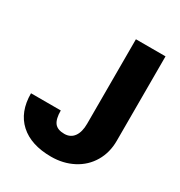

<svg xmlns="http://www.w3.org/2000/svg" viewBox="-170 -831 902 960"><g transform="rotate(30 281.0 -350.5)"><path d="M336.9 -710.9H507.8V-223.1Q507.8 -155.3 476.3 -102.1Q444.8 -48.8 388.4 -19.5Q332 9.8 262.7 9.8Q146.5 9.8 82 -48.8Q17.6 -107.4 17.6 -214.8H189.5Q189.5 -166 206.3 -144Q223.1 -122.1 262.7 -122.1Q298.3 -122.1 317.6 -148.7Q336.9 -175.3 336.9 -223.1Z"/></g></svg>

Font: Roboto
Style: Regular
Weight: 900
Designer: Google
Version: Version 2.001171; 2014